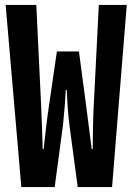

<svg xmlns="http://www.w3.org/2000/svg" viewBox="-20 -763 540 783"><path d="M67 0H203L237 -254C242 -302 246 -350 248 -396H252C254 -350 257 -302 263 -254L297 0H437L497 -743H383L362 -327C359 -266 359 -219 358 -155H354C346 -219 340 -267 332 -327L302 -553H212L179 -327C170 -266 165 -217 158 -155H154C152 -217 151 -266 148 -327L128 -743H3Z"/></svg>

Font: Noto Sans Mono CJK HK
Style: Bold
Weight: 700
Designer: Ryoko NISHIZUKA 西塚涼子 (kana, bopomofo & ideographs); Paul D. Hunt (Latin, Greek & Cyrillic); Sandoll Communications 산돌커뮤니
Foundry: Adobe
Version: Version 2.004;hotconv 1.0.118;makeotfexe 2.5.65603